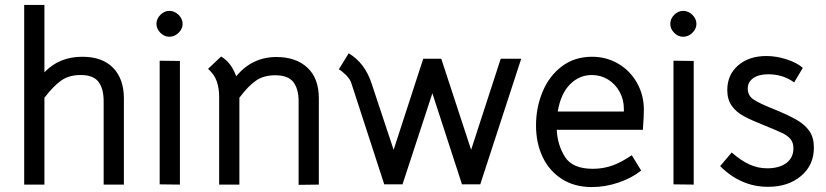

<svg xmlns="http://www.w3.org/2000/svg" viewBox="-20 -747 3346 778"><path d="M160 -727V-454Q220 -517 313 -517Q395 -517 438.5 -472Q482 -427 482 -348V1H400V-337Q400 -388 379 -415.5Q358 -443 307 -443Q260 -443 228.5 -421Q197 -399 160 -351V1H78V-727Z M627 -501 709 -500V1L627 0ZM614 -650Q614 -671 630 -687Q646 -703 666 -703Q687 -703 703.5 -687Q720 -671 720 -650Q720 -630 703.5 -614Q687 -598 666 -598Q646 -598 630 -614Q614 -630 614 -650Z M823 -468 876 -518Q917 -494 937 -438Q1002 -516 1100 -516Q1179 -516 1225.5 -473Q1272 -430 1272 -348V1L1190 2V-337Q1190 -386 1169 -414Q1148 -442 1095 -442Q1049 -442 1017.5 -420.5Q986 -399 950 -351V1H868V-354Q868 -389 858.5 -417Q849 -445 823 -468Z M1353 -466 1393 -531Q1458 -492 1485 -411L1575 -140L1695 -509H1768L1889 -140L2009 -509H2092L1926 0H1852L1732 -369L1611 0H1537L1404 -409Q1399 -426 1382.5 -442.5Q1366 -459 1353 -466Z M2382 -63Q2425 -63 2462 -76.5Q2499 -90 2540 -118L2578 -56Q2541 -26 2487 -7.5Q2433 11 2378 11Q2308 11 2257 -21.5Q2206 -54 2179 -110.5Q2152 -167 2152 -239Q2152 -311 2178.5 -375Q2205 -439 2256.5 -478Q2308 -517 2379 -517Q2437 -517 2485 -489Q2533 -461 2561 -411.5Q2589 -362 2589 -302Q2589 -277 2585 -221H2236Q2239 -159 2269.5 -111Q2300 -63 2382 -63ZM2508 -295V-305Q2508 -344 2490.5 -375.5Q2473 -407 2443.5 -425Q2414 -443 2378 -443Q2327 -443 2289.5 -405Q2252 -367 2240 -295Z M2709 -501 2791 -500V1L2709 0ZM2696 -650Q2696 -671 2712 -687Q2728 -703 2748 -703Q2769 -703 2785.5 -687Q2802 -671 2802 -650Q2802 -630 2785.5 -614Q2769 -598 2748 -598Q2728 -598 2712 -614Q2696 -630 2696 -650Z M2898 -74 2945 -129Q2983 -96 3017 -80.5Q3051 -65 3089 -65Q3138 -65 3166.5 -86.5Q3195 -108 3195 -146Q3195 -169 3183.5 -183Q3172 -197 3150.5 -207.5Q3129 -218 3079 -238Q3024 -260 2993.5 -276.5Q2963 -293 2945 -318.5Q2927 -344 2927 -382Q2927 -444 2971 -482Q3015 -520 3085 -520Q3126 -520 3167.5 -506.5Q3209 -493 3233 -472L3198 -413Q3153 -446 3093 -446Q3055 -446 3032.5 -430.5Q3010 -415 3010 -388Q3010 -360 3032.5 -344.5Q3055 -329 3110 -307Q3172 -282 3207 -262Q3242 -242 3260 -215.5Q3278 -189 3278 -149Q3278 -78 3226 -34Q3174 10 3092 10Q2982 10 2898 -74Z"/></svg>

Font: Bellota Text
Style: Bold
Weight: 700
Designer: Kemie Guaida
Foundry: Kemie Guaida
Version: Version 4.001